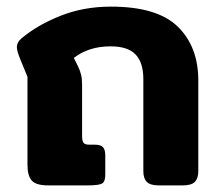

<svg xmlns="http://www.w3.org/2000/svg" viewBox="-20 -560 671 580"><path d="M63 -62V-328L40 -384Q31 -407 31 -417Q31 -433 46 -445Q94 -485 163.5 -512.5Q233 -540 315 -540Q455 -540 517 -479.5Q579 -419 579 -317V-43Q579 -21 568.5 -10.5Q558 0 533 0H459Q434 0 423.5 -10.5Q413 -21 413 -43V-321Q413 -371 389.5 -395.5Q366 -420 314 -420Q248 -420 203 -385L215 -361Q222 -347 225 -334Q228 -321 228 -302V-149Q228 -134 232.5 -128.5Q237 -123 249 -123H266Q284 -123 291 -115.5Q298 -108 298 -91V-32Q298 -11 288 -5.5Q278 0 246 0H125Q89 0 76 -14.5Q63 -29 63 -62Z"/></svg>

Font: Mitr Medium
Style: Regular
Weight: 500
Designer: Thanarat Vachiruckul
Foundry: Cadson Demak
Version: Version 1.002